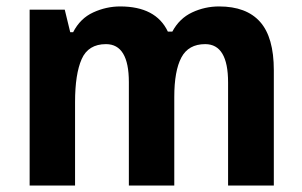

<svg xmlns="http://www.w3.org/2000/svg" viewBox="-20 -576 939 596"><path d="M660 -556Q745 -556 787.5 -508Q830 -460 830 -358V0H688V-320Q688 -439 617 -439Q565 -439 543 -397.5Q521 -356 521 -275V0H380V-321Q380 -439 309 -439Q254 -439 233.5 -392.5Q213 -346 213 -259V0H72V-546H181L198 -476H207Q229 -519 269.5 -537.5Q310 -556 353 -556Q464 -556 501 -478H515Q537 -519 576.5 -537.5Q616 -556 660 -556Z"/></svg>

Font: Noto Sans Gujarati SemiCondensed
Style: Bold
Weight: 700
Width: 4
Designer: Jelle Bosma - Monotype Design Team, Universal Thirst
Foundry: Monotype Imaging Inc.
Version: Version 2.106; ttfautohint (v1.8.4.7-5d5b)